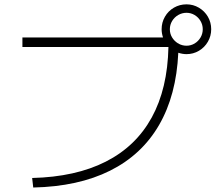

<svg xmlns="http://www.w3.org/2000/svg" viewBox="-20 -838 978 866"><path d="M739.7 -626H81.1V-668.9H715.3Q709 -688 709 -706.1Q709 -736.8 723.9 -762.7Q738.8 -788.6 764.6 -803.5Q790.5 -818.4 821.3 -818.4Q851.6 -818.4 877.2 -803.2Q902.8 -788.1 917.7 -762.5Q932.6 -736.8 932.6 -706.1Q932.6 -675.8 917.7 -649.9Q902.8 -624 877.2 -608.9Q851.6 -593.8 821.3 -593.8Q803.2 -593.8 784.2 -600.1Q775.4 -408.7 697.5 -274.2Q619.6 -139.6 476.3 -68.1Q333 3.4 129.9 7.8L125 -35.2Q321.3 -40 457 -108.9Q592.8 -177.7 664.3 -307.9Q735.8 -438 739.7 -626ZM894.5 -706.1Q894.5 -726.1 884.5 -743.2Q874.5 -760.3 857.7 -770.3Q840.8 -780.3 821.3 -780.3Q801.3 -780.3 783.9 -770.3Q766.6 -760.3 756.3 -743.2Q746.1 -726.1 746.1 -706.1Q746.1 -686 756.1 -669.4Q766.1 -652.8 782.7 -642.6H785.2V-641.1Q802.2 -631.8 821.3 -631.8Q840.8 -631.8 857.7 -641.8Q874.5 -651.9 884.5 -668.9Q894.5 -686 894.5 -706.1Z"/></svg>

Font: Pretendard ExtraLight
Style: Regular
Weight: 200
Designer: Base glyphs from Inter by Rasmus Andersson; Hangeul glyphs from Noto Sans CJK(Source Han Sans) by Jang Soo-young and Kan
Foundry: Kil Hyung-jin
Version: Version 1.309